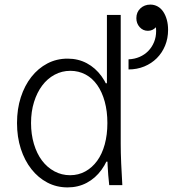

<svg xmlns="http://www.w3.org/2000/svg" viewBox="-20 -805 751 835"><path d="M274 10Q320 10 357.5 -10Q395 -30 421.5 -66.5Q448 -103 462.5 -154.5Q477 -206 477 -270Q477 -334 462.5 -385.5Q448 -437 421.5 -473.5Q395 -510 357.5 -530Q320 -550 274 -550Q226 -550 186 -529Q146 -508 116.5 -470.5Q87 -433 70.5 -382Q54 -331 54 -270Q54 -209 70.5 -158Q87 -107 116.5 -69.5Q146 -32 186 -11Q226 10 274 10ZM285 -43Q248 -43 216.5 -60Q185 -77 162.5 -107Q140 -137 127.5 -179Q115 -221 115 -270Q115 -320 128 -361.5Q141 -403 163.5 -433Q186 -463 217.5 -480Q249 -497 286 -497Q322 -497 352 -481Q382 -465 403 -435Q424 -405 435.5 -363Q447 -321 447 -270Q447 -219 435.5 -177Q424 -135 402.5 -105.5Q381 -76 351 -59.5Q321 -43 285 -43ZM455 0H512Q509 -48 507 -95Q505 -142 505 -180V-740H445V-443H437L462 -250L446 -170Q446 -128 448 -86Q450 -44 455 0ZM433 -102H443H447H457L445 -114ZM539 -547V-503Q576 -503 607.5 -516Q639 -529 662 -552Q685 -575 698 -606.5Q711 -638 711 -675Q711 -699 705.5 -719Q700 -739 690 -754Q680 -769 665.5 -777Q651 -785 634 -785Q608 -785 590.5 -768.5Q573 -752 573 -726Q573 -703 587.5 -687Q602 -671 623 -671Q644 -671 658 -686.5Q672 -702 672 -725L636 -741Q647 -727 653 -709Q659 -691 659 -670Q659 -644 650 -622Q641 -600 625 -583.5Q609 -567 587 -557.5Q565 -548 539 -547Z"/></svg>

Font: CommitMonoV142 ExtLt
Style: Regular
Weight: 200
Monospace: yes
Designer: Eigil Nikolajsen
Foundry: Eigil Nikolajsen
Version: Version 1.142